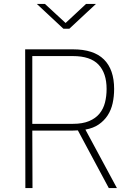

<svg xmlns="http://www.w3.org/2000/svg" viewBox="-20 -949 670 969"><path d="M348 -290H143L144 0H108L107 -700H348Q453 -700 504.5 -649Q556 -598 556 -500Q556 -462 548.5 -428Q541 -394 523.5 -367Q506 -340 478.5 -321Q451 -302 411 -295L570 0H529L373 -291ZM518 -500Q518 -580 477 -623Q436 -666 348 -666H143V-324H348Q397 -324 430 -338Q463 -352 482.5 -376Q502 -400 510 -432Q518 -464 518 -500ZM330 -804H300L166 -929H207L311 -833L414 -929H464Z"/></svg>

Font: Panefresco 1wt
Style: Regular
Weight: 250
Version: Version 1.000